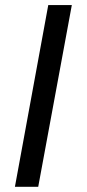

<svg xmlns="http://www.w3.org/2000/svg" viewBox="-20 -718 338 748"><path d="M168 -698.2H259.8L128.9 9.8H38.1Z"/></svg>

Font: D-DIN Condensed
Style: DINCondensed-Bold
Weight: 700
Width: 3
Designer: Charles Nix
Foundry: Datto Inc.
Version: Version 1.10